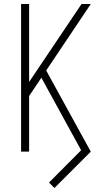

<svg xmlns="http://www.w3.org/2000/svg" viewBox="-20 -755 540 956"><path d="M251 181 224 154 384 -7 186 -368 125 -277V0H85V-735H125V-347L386 -735H432L210 -404L432 0Z"/></svg>

Font: Iosevka SS04 Extralight
Style: Regular
Weight: 200
Monospace: yes
Designer: Belleve Invis
Foundry: Belleve Invis
Version: Version 19.0.0; ttfautohint (v1.8.4)